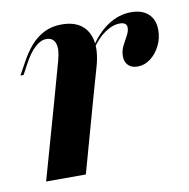

<svg xmlns="http://www.w3.org/2000/svg" viewBox="-57 -484 533 541"><g transform="rotate(-10 209.5 -214.0)"><path d="M91.9 -208.1 125.8 -329.8Q134.7 -361.3 128.6 -378.2Q122.6 -395.2 103.2 -395.2Q87.1 -395.2 70.6 -380.2Q54 -365.3 37.9 -334.7L22.6 -306.5H13.7L32.3 -340.3Q46 -366.1 62.9 -385.9Q79.8 -405.6 102 -416.9Q124.2 -428.2 152.4 -428.2Q187.9 -428.2 208.9 -412.1Q229.8 -396 235.5 -366.5Q241.1 -337.1 229.8 -296L204.8 -208.1ZM33.1 0 91.9 -208.1H204.8L146.8 0ZM343.5 -274.2Q326.6 -274.2 316.9 -283.9Q307.3 -293.5 307.3 -309.7Q307.3 -325 314.1 -338.7Q321 -352.4 327.8 -364.5Q334.7 -376.6 334.7 -387.1Q334.7 -402.4 314.5 -402.4Q294.4 -402.4 272.2 -387.5Q250 -372.6 231.5 -344.4L229.8 -349.2Q254.8 -387.9 285.9 -408.1Q316.9 -428.2 351.6 -428.2Q383.1 -428.2 400.8 -411.7Q418.5 -395.2 418.5 -365.3Q418.5 -341.9 408.1 -321Q397.6 -300 380.6 -287.1Q363.7 -274.2 343.5 -274.2Z"/></g></svg>

Font: Playfair 144pt
Style: Bold Italic
Weight: 700
Italic angle: -15.6°
Designer: Claus Eggers Sørensen
Foundry: Claus Eggers Sørensen
Version: Version 2.203